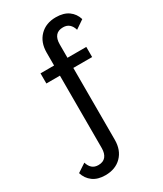

<svg xmlns="http://www.w3.org/2000/svg" viewBox="-210 -665 778 919"><g transform="rotate(-30 179.0 -206.0)"><path d="M90 181Q48 181 21.5 161.5Q-5 142 -15 109L32 78Q38 99 51 110.5Q64 122 85 122Q112 122 125.5 105.5Q139 89 139 59V-341H64V-397H139V-468Q139 -525 172.5 -559Q206 -593 261 -593Q304 -593 330.5 -574Q357 -555 367 -522L320 -490Q314 -511 301 -522.5Q288 -534 267 -534Q240 -534 226.5 -518Q213 -502 213 -471V-397H317V-341H213V56Q213 113 179.5 147Q146 181 90 181Z"/></g></svg>

Font: Rokkitt
Style: Regular
Weight: 400
Designer: Vernon Adams
Foundry: Vernon Adams
Version: Version 3.103